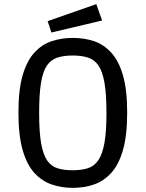

<svg xmlns="http://www.w3.org/2000/svg" viewBox="-20 -893 703 927"><path d="M331 14Q278 14 230.5 -2Q183 -18 146.5 -57.5Q110 -97 89.5 -168Q69 -239 69 -350Q69 -460 89.5 -530Q110 -600 146.5 -639.5Q183 -679 230.5 -694.5Q278 -710 331 -710Q386 -710 433 -694.5Q480 -679 516.5 -639.5Q553 -600 573.5 -530Q594 -460 594 -350Q594 -239 573.5 -168Q553 -97 516.5 -57.5Q480 -18 433 -2Q386 14 331 14ZM331 -71Q373 -71 403.5 -80.5Q434 -90 454 -118.5Q474 -147 484 -201.5Q494 -256 494 -347Q494 -438 484.5 -493Q475 -548 455.5 -576.5Q436 -605 405 -615Q374 -625 331 -625Q288 -625 257 -615Q226 -605 206.5 -576.5Q187 -548 178 -493Q169 -438 169 -347Q169 -256 178.5 -201.5Q188 -147 207.5 -118.5Q227 -90 258 -80.5Q289 -71 331 -71ZM228 -736 210 -791 445 -873 473 -794Z"/></svg>

Font: Ruda Medium
Style: Regular
Weight: 500
Version: Version 2.001